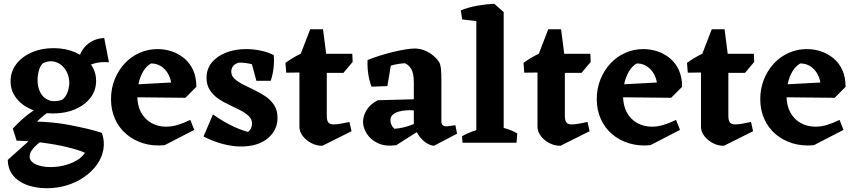

<svg xmlns="http://www.w3.org/2000/svg" viewBox="-20 -756 4517 1017"><path d="M228 241Q191 241 154.5 233Q118 225 88 207Q58 189 40 160.5Q22 132 21 91L176 -48L265 -50Q229 -31 200 -9.5Q171 12 154 32.5Q137 53 137 72Q137 100 169.5 114.5Q202 129 248 129Q283 129 318.5 120.5Q354 112 384 95Q414 78 430 53Q393 37 334.5 23Q276 9 207 0Q138 -9 68 -11L48 -75Q71 -100 97 -123.5Q123 -147 151.5 -166.5Q180 -186 207 -198L264 -182Q240 -166 216 -147.5Q192 -129 176 -112Q216 -111 261.5 -106.5Q307 -102 353 -93Q399 -84 442 -74Q485 -64 520 -52Q535 -7 527.5 36Q520 79 493.5 116Q467 153 426 181.5Q385 210 334.5 225.5Q284 241 228 241ZM261 -155Q194 -155 143.5 -177.5Q93 -200 64.5 -238.5Q36 -277 36 -326Q36 -376 65.5 -415.5Q95 -455 147 -478Q199 -501 264 -501Q327 -501 378 -479Q429 -457 459 -418Q489 -379 489 -327Q489 -277 459 -238Q429 -199 377.5 -177Q326 -155 261 -155ZM309 -227Q329 -243 338 -268Q347 -293 347 -318Q347 -344 336.5 -368.5Q326 -393 307 -409.5Q288 -426 262.5 -430.5Q237 -435 207 -421Q192 -406 185.5 -381Q179 -356 179 -330Q179 -294 194 -265.5Q209 -237 238 -225.5Q267 -214 309 -227ZM392 -369Q388 -402 394 -433.5Q400 -465 417 -491.5Q434 -518 462.5 -535Q491 -552 532 -555L557 -426Q473 -434 415 -386Z M852 13Q791 19 739 3Q687 -13 648.5 -46Q610 -79 589 -126.5Q568 -174 568 -231Q568 -287 587.5 -335.5Q607 -384 640.5 -420Q674 -456 719 -476Q764 -496 815 -496Q853 -496 889.5 -484Q926 -472 956 -447Q986 -422 1003 -384.5Q1020 -347 1020 -296L887 -275Q892 -312 879.5 -345.5Q867 -379 841 -399.5Q815 -420 780 -420Q754 -405 738 -377Q722 -349 714.5 -316Q707 -283 707 -252Q707 -198 727 -161Q747 -124 782 -104.5Q817 -85 860 -85Q891 -85 922 -94.5Q953 -104 988 -121L1009 -68ZM962 -238 674 -241 666 -307 960 -323 1020 -296Z M1256 20Q1212 20 1161.5 7Q1111 -6 1058 -33L1108 -150Q1148 -121 1196 -96Q1244 -71 1294 -57Q1305 -66 1310 -77.5Q1315 -89 1315 -102Q1315 -125 1297.5 -141.5Q1280 -158 1253 -172Q1226 -186 1194.5 -200.5Q1163 -215 1136 -233.5Q1109 -252 1091.5 -279Q1074 -306 1074 -344Q1074 -391 1102 -425Q1130 -459 1177.5 -477.5Q1225 -496 1284 -496Q1322 -496 1360.5 -488Q1399 -480 1430 -464L1396 -379Q1364 -402 1321 -414Q1278 -426 1243 -424Q1220 -416 1212.5 -403Q1205 -390 1205 -377Q1205 -354 1223 -338Q1241 -322 1268.5 -308Q1296 -294 1327.5 -279Q1359 -264 1387 -245Q1415 -226 1432.5 -198.5Q1450 -171 1450 -132Q1450 -66 1398 -23Q1346 20 1256 20ZM1338 -328 1301 -466 1430 -464Q1433 -430 1429 -395.5Q1425 -361 1414 -328Z M1688 16Q1659 17 1631 3Q1603 -11 1584.5 -34.5Q1566 -58 1566 -84V-453L1623 -601H1691L1711 -445V-143Q1711 -117 1719.5 -107Q1728 -97 1747 -97Q1765 -97 1788.5 -101.5Q1812 -106 1831 -110L1842 -61ZM1496 -371 1492 -423Q1526 -448 1565 -467.5Q1604 -487 1648 -505L1673 -435L1649 -373ZM1654 -370V-471H1846L1848 -428L1799 -370Z M2279 16Q2262 15 2243 4Q2224 -7 2207.5 -26.5Q2191 -46 2182 -69L2172 -78V-319Q2172 -366 2159.5 -388.5Q2147 -411 2125 -421Q2106 -420 2085 -416.5Q2064 -413 2050 -408L2032 -300L1948 -297Q1936 -328 1930.5 -365.5Q1925 -403 1927 -438Q1956 -450 1991 -461Q2026 -472 2061 -480.5Q2096 -489 2126.5 -494Q2157 -499 2176 -499Q2202 -499 2226 -490Q2250 -481 2271 -464.5Q2292 -448 2306 -427Q2313 -415 2315.5 -393.5Q2318 -372 2318 -324V-110Q2318 -100 2324.5 -93.5Q2331 -87 2343 -87Q2354 -87 2366 -89Q2378 -91 2392 -93L2401 -48ZM2079 13Q2021 21 1982 2.5Q1943 -16 1923 -47.5Q1903 -79 1903 -111Q1903 -141 1921.5 -172.5Q1940 -204 1981 -225L2202 -231L2200 -171H2176Q2154 -173 2131.5 -171.5Q2109 -170 2090.5 -164.5Q2072 -159 2060 -148Q2048 -137 2048 -118Q2048 -107 2053.5 -94.5Q2059 -82 2069 -74Q2091 -75 2114.5 -80.5Q2138 -86 2159 -94Q2180 -102 2193 -107L2202 -65Z M2503 0V-689L2598 -736L2648 -692V0ZM2430 0 2427 -34Q2452 -49 2484.5 -60.5Q2517 -72 2542 -78L2531 0ZM2580 0 2597 -91Q2627 -85 2661.5 -74.5Q2696 -64 2720 -49L2716 0ZM2428 -653 2421 -701Q2460 -717 2506.5 -725.5Q2553 -734 2598 -736L2602 -681L2537 -641Z M2949 16Q2920 17 2892 3Q2864 -11 2845.5 -34.5Q2827 -58 2827 -84V-453L2884 -601H2952L2972 -445V-143Q2972 -117 2980.5 -107Q2989 -97 3008 -97Q3026 -97 3049.5 -101.5Q3073 -106 3092 -110L3103 -61ZM2757 -371 2753 -423Q2787 -448 2826 -467.5Q2865 -487 2909 -505L2934 -435L2910 -373ZM2915 -370V-471H3107L3109 -428L3060 -370Z M3425 13Q3364 19 3312 3Q3260 -13 3221.5 -46Q3183 -79 3162 -126.5Q3141 -174 3141 -231Q3141 -287 3160.5 -335.5Q3180 -384 3213.5 -420Q3247 -456 3292 -476Q3337 -496 3388 -496Q3426 -496 3462.5 -484Q3499 -472 3529 -447Q3559 -422 3576 -384.5Q3593 -347 3593 -296L3460 -275Q3465 -312 3452.5 -345.5Q3440 -379 3414 -399.5Q3388 -420 3353 -420Q3327 -405 3311 -377Q3295 -349 3287.5 -316Q3280 -283 3280 -252Q3280 -198 3300 -161Q3320 -124 3355 -104.5Q3390 -85 3433 -85Q3464 -85 3495 -94.5Q3526 -104 3561 -121L3582 -68ZM3535 -238 3247 -241 3239 -307 3533 -323 3593 -296Z M3815 16Q3786 17 3758 3Q3730 -11 3711.5 -34.5Q3693 -58 3693 -84V-453L3750 -601H3818L3838 -445V-143Q3838 -117 3846.5 -107Q3855 -97 3874 -97Q3892 -97 3915.5 -101.5Q3939 -106 3958 -110L3969 -61ZM3623 -371 3619 -423Q3653 -448 3692 -467.5Q3731 -487 3775 -505L3800 -435L3776 -373ZM3781 -370V-471H3973L3975 -428L3926 -370Z M4291 13Q4230 19 4178 3Q4126 -13 4087.5 -46Q4049 -79 4028 -126.5Q4007 -174 4007 -231Q4007 -287 4026.5 -335.5Q4046 -384 4079.5 -420Q4113 -456 4158 -476Q4203 -496 4254 -496Q4292 -496 4328.5 -484Q4365 -472 4395 -447Q4425 -422 4442 -384.5Q4459 -347 4459 -296L4326 -275Q4331 -312 4318.5 -345.5Q4306 -379 4280 -399.5Q4254 -420 4219 -420Q4193 -405 4177 -377Q4161 -349 4153.5 -316Q4146 -283 4146 -252Q4146 -198 4166 -161Q4186 -124 4221 -104.5Q4256 -85 4299 -85Q4330 -85 4361 -94.5Q4392 -104 4427 -121L4448 -68ZM4401 -238 4113 -241 4105 -307 4399 -323 4459 -296Z"/></svg>

Font: Eczar SemiBold
Style: Regular
Weight: 600
Designer: Vaibhav Singh
Foundry: Rosetta Type Foundry
Version: Version 2.000